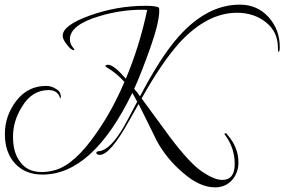

<svg xmlns="http://www.w3.org/2000/svg" viewBox="-20 -609 1225 827"><path d="M239 -185Q230 -221 189 -221Q118 -221 75 -150Q36 -88 36 -20Q36 48 66 87Q97 132 160 132Q188 132 220 123Q304 97 396 -37Q464 -134 516 -256Q481 -295 441 -318L433 -325Q438 -330 446 -330Q470 -330 522 -270Q581 -410 614 -566Q606 -567 591 -567Q501 -567 410 -540Q281 -502 281 -440Q281 -423 291 -409L301 -395Q301 -393 298 -393Q286 -393 269 -416Q250 -439 250 -455Q250 -500 366.5 -542Q483 -584 607 -584Q649 -584 663 -577Q666 -576 666 -564Q666 -512 627.5 -403.5Q589 -295 558 -226Q573 -210 583 -194Q673 -366 750 -452Q872 -589 1013 -589Q1088 -589 1136.5 -535.5Q1185 -482 1185 -407Q1185 -386 1180 -386Q1177 -386 1177 -403Q1177 -472 1125.5 -513Q1074 -554 1001 -554Q873 -554 754 -426Q676 -339 590 -185Q703 -31 714 -16Q797 94 850 130Q903 166 937 166Q991 166 991 97.5Q991 29 950 -27Q947 -30 947 -32.5Q947 -35 951.5 -35Q956 -35 960 -28Q1007 26 1007 90Q1007 136 979 167Q951 198 906 198Q840 198 768 135Q698 76 655 -3Q640 -33 613 -88.5Q586 -144 577 -161L534 -85Q454 58 410 58Q395 58 395 48Q395 43 408 42Q455 36 512 -61Q519 -72 571 -171Q559 -194 550 -209Q379 143 163 143Q89 143 45 95.5Q1 48 1 -31.5Q1 -111 50.5 -175Q100 -239 179 -239Q202 -239 221 -226Q242 -215 242 -192Q242 -186 239 -185Z"/></svg>

Font: Ruthie
Style: Regular
Weight: 400
Designer: Robert E. Leuschke
Foundry: Robert E. Leuschke
Version: Version 1.003